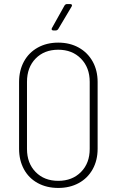

<svg xmlns="http://www.w3.org/2000/svg" viewBox="-20 -918 575 946"><path d="M74 -185V-514Q74 -571 98 -615Q122 -659 166 -683.5Q210 -708 267 -708Q324 -708 368 -683.5Q412 -659 436.5 -615Q461 -571 461 -514V-185Q461 -128 436.5 -84Q412 -40 368 -16Q324 8 267 8Q210 8 166 -16Q122 -40 98 -84Q74 -128 74 -185ZM422 -184V-515Q422 -585 379 -629Q336 -673 267 -673Q198 -673 155.5 -629.5Q113 -586 113 -515V-184Q113 -114 155.5 -70.5Q198 -27 267 -27Q336 -27 379 -70.5Q422 -114 422 -184ZM236 -780 298 -891Q303 -898 310 -898H326Q332 -898 334 -894.5Q336 -891 333 -886L267 -775Q262 -768 255 -768H243Q237 -768 235 -771.5Q233 -775 236 -780Z"/></svg>

Font: Barlow Semi Condensed ExLight
Style: Regular
Weight: 275
Width: 4
Designer: Jeremy Tribby
Foundry: Tribby Type
Version: Version 1.408